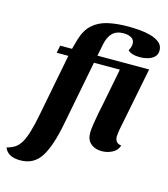

<svg xmlns="http://www.w3.org/2000/svg" viewBox="-220 -821 974 1116"><g transform="rotate(15 267.5 -263.0)"><path d="M7 194Q-34 194 -57.5 180Q-81 166 -89 142Q-61 135 -40.5 121.5Q-20 108 -5 82Q10 56 23 12.5Q36 -31 49 -99L120 -465H50L59 -510H130L146 -568Q164 -630 201 -663Q238 -696 291.5 -708Q345 -720 412 -720Q441 -720 477 -717.5Q513 -715 546.5 -706Q580 -697 602 -679.5Q624 -662 624 -632Q624 -607 608.5 -592.5Q593 -578 570 -571.5Q547 -565 525 -565Q470 -565 450 -588Q463 -609 463 -629Q463 -653 444 -664Q425 -675 397 -675Q354 -675 330 -651Q306 -627 297 -580L283 -510H594L518 -127Q517 -118 515 -106Q513 -94 513 -85Q513 -67 522.5 -55Q532 -43 552 -41Q542 -10 512.5 5Q483 20 450 20Q409 20 383.5 -2Q358 -24 358 -66Q358 -86 363.5 -120.5Q369 -155 375.5 -190Q382 -225 387 -245L430 -465H274L200 -84Q173 60 130.5 127Q88 194 7 194Z"/></g></svg>

Font: Sansita Swashed SemiBold
Style: Regular
Weight: 600
Designer: Pablo Cosgaya
Foundry: Omnibus-Type
Version: Version 1.003; ttfautohint (v1.8.3)